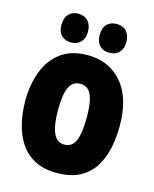

<svg xmlns="http://www.w3.org/2000/svg" viewBox="-113 -816 726 903"><g transform="rotate(15 250.0 -365.0)"><path d="M250 10Q185 10 141 -14Q97 -38 70.5 -79Q44 -120 32 -172Q20 -224 20 -279Q20 -358 44 -422.5Q68 -487 119 -525Q170 -563 250 -563Q354 -563 417 -489.5Q480 -416 480 -279Q480 -225 469.5 -173.5Q459 -122 433.5 -80.5Q408 -39 363 -14.5Q318 10 250 10ZM250 -128Q289 -128 304.5 -166Q320 -204 320 -279Q320 -352 304 -388Q288 -424 250 -424Q213 -424 196.5 -388.5Q180 -353 180 -279Q180 -205 196.5 -166.5Q213 -128 250 -128ZM342 -600Q313 -600 295.5 -618Q278 -636 278 -669Q278 -704 295.5 -722Q313 -740 342 -740Q373 -740 390.5 -721Q408 -702 408 -669Q408 -637 390.5 -618.5Q373 -600 342 -600ZM156 -600Q128 -600 110 -617.5Q92 -635 92 -669Q92 -704 110 -722Q128 -740 156 -740Q186 -740 203.5 -721Q221 -702 221 -669Q221 -637 203.5 -618.5Q186 -600 156 -600Z"/></g></svg>

Font: Noto Sans Mono ExtraCondensed Black
Style: Regular
Weight: 900
Width: 2
Designer: Monotype Design Team
Foundry: Monotype Imaging Inc.
Version: Version 2.014